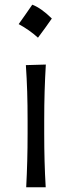

<svg xmlns="http://www.w3.org/2000/svg" viewBox="-20 -792 302 812"><path d="M116.5 -772.2Q154.6 -757.7 199.2 -713.7Q170.2 -671.8 140.6 -632.6Q122.4 -649.2 101.7 -663.7Q81 -678.2 59 -690Q74 -710.4 87.7 -730.6Q101.4 -750.7 116.5 -772.2ZM90.8 0Q93.8 -57.6 95.2 -111.1Q96.7 -164.6 96.7 -228.5V-280.8Q96.7 -348.6 95 -403.8Q93.3 -459 89.4 -516.6L173.8 -519Q170.4 -460.9 168.7 -405Q167 -349.1 167 -280.8V-228.5Q167 -164.6 168.5 -111.1Q169.9 -57.6 173.3 0Z"/></svg>

Font: Pinar Regular
Style: Regular
Weight: 400
Designer: Amin Abedi
Version: Version 3.000